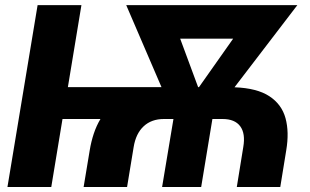

<svg xmlns="http://www.w3.org/2000/svg" viewBox="-20 -748 1242 768"><path d="M314.5 0 338.9 -147Q344.7 -182.1 355.2 -213.6Q365.7 -245.1 381.8 -272H230L185.1 0H9.8L130.4 -727.5H305.7L251.5 -399.4H626L484.9 -727.5H1169.4L918 -398.9Q1008.3 -395.5 1057.6 -363Q1106.9 -330.6 1122.1 -275.1Q1137.2 -219.7 1125 -147L1101.1 0H927.2L953.1 -159.7Q962.4 -213.9 940.9 -242.9Q919.4 -272 870.1 -272H829.6L784.7 0H628.4L673.8 -272H635.7Q585.9 -272 554.7 -242.9Q523.4 -213.9 514.6 -159.7L488.3 0ZM772.5 -399.4H775.9L912.6 -593.3H700.7Z"/></svg>

Font: Inter Extra Bold
Style: Italic
Weight: 800
Italic angle: -9.39999°
Designer: Rasmus Andersson
Foundry: rsms
Version: Version 4.000;git-3c8e0fc